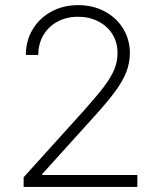

<svg xmlns="http://www.w3.org/2000/svg" viewBox="-20 -737 631 757"><path d="M73.2 -38.1 309.6 -299.8Q362.8 -359.4 390.4 -396Q418 -432.6 430.7 -463.4Q443.4 -494.1 443.4 -528.3Q443.4 -569.8 423.1 -602.3Q402.8 -634.8 367.2 -652.8Q331.5 -670.9 287.1 -670.9Q241.2 -670.9 205.6 -651.1Q169.9 -631.3 150.4 -597.2Q130.9 -563 130.9 -520.5H82Q82 -576.2 108.6 -620.8Q135.3 -665.5 182.4 -691.2Q229.5 -716.8 288.1 -716.8Q346.2 -716.8 392.6 -692.1Q439 -667.5 465.3 -624.5Q491.7 -581.5 492.2 -528.3Q491.7 -488.3 477.8 -452.4Q463.9 -416.5 431.4 -372.8Q398.9 -329.1 337.9 -262.7L146.5 -50.8V-46.9H521.5V0H73.2Z"/></svg>

Font: Pretendard ExtraLight
Style: Regular
Weight: 200
Designer: Base glyphs from Inter by Rasmus Andersson; Hangeul glyphs from Noto Sans CJK(Source Han Sans) by Jang Soo-young and Kan
Foundry: Kil Hyung-jin
Version: Version 1.309